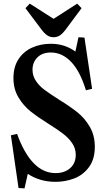

<svg xmlns="http://www.w3.org/2000/svg" viewBox="-20 -991 591 1057"><path d="M395 -707 412 -786 445 -784 487 -502 453 -494Q421 -599 371.5 -650.5Q322 -702 260 -702Q213 -702 186 -675Q159 -648 159 -607Q159 -573 178 -545Q197 -517 225.5 -496Q254 -475 304 -443Q367 -404 406.5 -372.5Q446 -341 474 -293.5Q502 -246 502 -183Q502 -114 469.5 -70.5Q437 -27 388 -8.5Q339 10 286 10Q199 10 133 -34L115 46L82 44L40 -246L74 -254Q152 -38 286 -38Q335 -38 366 -65Q397 -92 397 -139Q397 -174 377.5 -202.5Q358 -231 329 -253.5Q300 -276 249 -308Q187 -347 148 -378Q109 -409 81.5 -455Q54 -501 54 -561Q54 -623 82 -665.5Q110 -708 157 -729Q204 -750 260 -750Q337 -750 395 -707ZM275 -786Q255 -786 239 -797Q223 -808 205 -833L120 -946L144 -971L274 -888H276L405 -971L429 -946L345 -833Q327 -808 311 -797Q295 -786 275 -786Z"/></svg>

Font: Minipax
Style: Bold
Weight: 500
Designer: Raphaël Ronot, Igor Stepanchenko (Cyrillic)
Foundry: steppetype
Version: Version 1.002